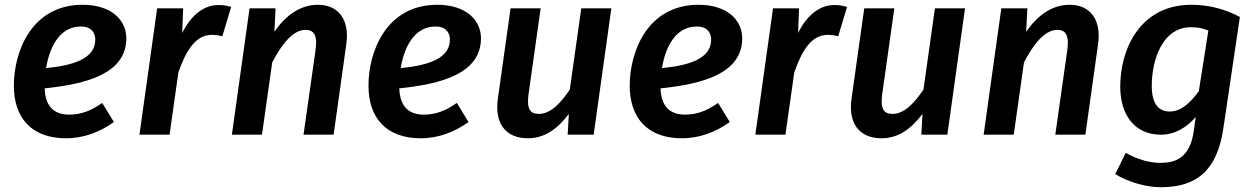

<svg xmlns="http://www.w3.org/2000/svg" viewBox="-20 -564 5251 804"><path d="M509 -404C509 -479 447 -544 326 -544C113 -544 38 -349 38 -205C38 -71 112 15 256 15C333 15 399 -12 457 -53L408 -133C360 -99 318 -84 270 -84C212 -84 170 -112 167 -194C341 -212 509 -255 509 -404ZM173 -279C187 -364 228 -453 319 -453C366 -453 379 -422 379 -399C379 -331 315 -292 173 -279Z M895 -543C836 -543 782 -504 743 -426L747 -529H638L564 0H690L727 -261C760 -355 800 -418 867 -418C884 -418 895 -416 911 -412L948 -535C931 -540 915 -543 895 -543Z M1311 -544C1237 -544 1176 -499 1129 -431L1134 -529H1025L951 0H1077L1120 -303C1159 -378 1207 -439 1259 -439C1290 -439 1310 -422 1302 -359L1251 0H1377L1430 -378C1445 -482 1397 -544 1311 -544Z M1994 -404C1994 -479 1932 -544 1811 -544C1598 -544 1523 -349 1523 -205C1523 -71 1597 15 1741 15C1818 15 1884 -12 1942 -53L1893 -133C1845 -99 1803 -84 1755 -84C1697 -84 1655 -112 1652 -194C1826 -212 1994 -255 1994 -404ZM1658 -279C1672 -364 1713 -453 1804 -453C1851 -453 1864 -422 1864 -399C1864 -331 1800 -292 1658 -279Z M2191 15C2261 15 2315 -25 2362 -87L2357 0H2466L2540 -529H2414L2366 -189C2331 -137 2288 -87 2237 -87C2201 -87 2185 -106 2193 -168L2244 -529H2118L2065 -152C2050 -50 2095 15 2191 15Z M3088 -404C3088 -479 3026 -544 2905 -544C2692 -544 2617 -349 2617 -205C2617 -71 2691 15 2835 15C2912 15 2978 -12 3036 -53L2987 -133C2939 -99 2897 -84 2849 -84C2791 -84 2749 -112 2746 -194C2920 -212 3088 -255 3088 -404ZM2752 -279C2766 -364 2807 -453 2898 -453C2945 -453 2958 -422 2958 -399C2958 -331 2894 -292 2752 -279Z M3474 -543C3415 -543 3361 -504 3322 -426L3326 -529H3217L3143 0H3269L3306 -261C3339 -355 3379 -418 3446 -418C3463 -418 3474 -416 3490 -412L3527 -535C3510 -540 3494 -543 3474 -543Z M3672 15C3742 15 3796 -25 3843 -87L3838 0H3947L4021 -529H3895L3847 -189C3812 -137 3769 -87 3718 -87C3682 -87 3666 -106 3674 -168L3725 -529H3599L3546 -152C3531 -50 3576 15 3672 15Z M4459 -544C4385 -544 4324 -499 4277 -431L4282 -529H4173L4099 0H4225L4268 -303C4307 -378 4355 -439 4407 -439C4438 -439 4458 -422 4450 -359L4399 0H4525L4578 -378C4593 -482 4545 -544 4459 -544Z M4969 -544C4751 -544 4671 -354 4671 -202C4671 -81 4732 0 4842 0C4900 0 4950 -31 4987 -74L4979 -16C4963 99 4901 118 4838 118C4788 118 4736 100 4694 76L4650 165C4704 198 4777 220 4841 220C4989 220 5077 152 5103 -28L5172 -493C5108 -527 5040 -544 4969 -544ZM4967 -450C4996 -450 5015 -446 5040 -436L5000 -182C4965 -134 4926 -97 4878 -97C4835 -97 4803 -125 4803 -204C4803 -314 4848 -450 4967 -450Z"/></svg>

Font: Fira Sans Medium
Style: Italic
Weight: 500
Italic angle: -8°
Designer: bBox Type GmbH & Carrois Corporate GbR & Edenspiekermann AG
Foundry: bBox Type GmbH & Carrois Corporate GbR & Edenspiekermann AG
Version: Version 4.301;PS 004.301;hotconv 1.0.88;makeotf.lib2.5.64775